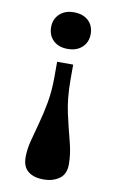

<svg xmlns="http://www.w3.org/2000/svg" viewBox="-85 -576 518 836"><g transform="rotate(10 174.0 -158.0)"><path d="M209 -303V-236Q209 -153 223.5 -88.5Q238 -24 252 28.5Q266 81 266 128Q266 172 237.5 192Q209 212 168 212Q125 212 100 192Q75 172 75 130Q75 96 84.5 58Q94 20 106.5 -24.5Q119 -69 128.5 -121.5Q138 -174 138 -237V-303ZM173 -528Q213 -528 237 -506Q261 -484 261 -447Q261 -411 237 -388.5Q213 -366 173 -366Q133 -366 109.5 -388.5Q86 -411 86 -447Q86 -483 110 -505.5Q134 -528 173 -528Z"/></g></svg>

Font: Literata 36pt
Style: Bold
Weight: 700
Designer: Latin by Veronika Burian and Jose Scaglione. Greek by Irene Vlachou. Cyrillic by Vera Evstafieva.
Foundry: TypeTogether
Version: Version 3.002